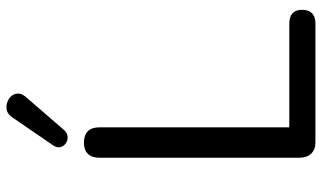

<svg xmlns="http://www.w3.org/2000/svg" viewBox="-219 -767 986 588"><g transform="rotate(-90 274.0 -473.0)"><path d="M132 0Q110 0 97.5 -13Q85 -26 85 -48V-662Q85 -685 97 -697Q109 -709 131 -709Q154 -709 166 -697Q178 -685 178 -662V-80H496Q517 -80 527.5 -70Q538 -60 538 -41Q538 -21 527.5 -10.5Q517 0 496 0ZM170 -770Q161 -760 149.5 -759Q138 -758 129 -764.5Q120 -771 117.5 -781Q115 -791 122 -802L209 -929Q218 -942 230 -945Q242 -948 254 -944Q266 -940 273.5 -931.5Q281 -923 281.5 -911.5Q282 -900 272 -888Z"/></g></svg>

Font: Nunito ExtraLight Medium
Style: Regular
Weight: 500
Version: Version 3.602